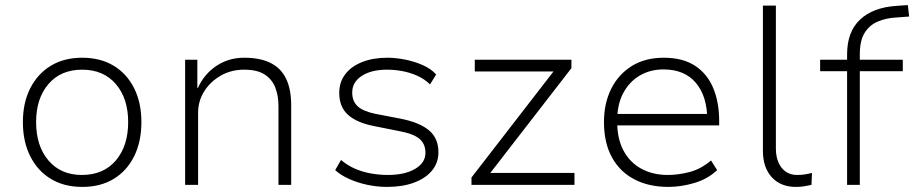

<svg xmlns="http://www.w3.org/2000/svg" viewBox="-20 -727 3603 755"><path d="M304 8Q232 8 180 -23.5Q128 -55 99 -112.5Q70 -170 70 -247Q70 -323 99 -380Q128 -437 180 -468.5Q232 -500 303 -500Q375 -500 427 -468.5Q479 -437 507.5 -380Q536 -323 536 -247Q536 -170 507.5 -112.5Q479 -55 427 -23.5Q375 8 304 8ZM302 -39Q387 -39 435.5 -96Q484 -153 484 -247Q484 -340 435.5 -396.5Q387 -453 303 -453Q219 -453 170.5 -396.5Q122 -340 122 -247Q122 -153 170.5 -96Q219 -39 302 -39Z M708 0V-492H756V-381H758Q783 -436 831 -468Q879 -500 940 -500Q1003 -500 1044 -479.5Q1085 -459 1105 -417.5Q1125 -376 1125 -314V0H1075V-310Q1075 -352 1062 -384Q1049 -416 1020 -434.5Q991 -453 940 -453Q888 -453 847 -429Q806 -405 782.5 -367Q759 -329 759 -284V0Z M1502 8Q1464 8 1425.5 0Q1387 -8 1353.5 -23Q1320 -38 1298 -58L1321 -98Q1347 -76 1377.5 -63Q1408 -50 1441 -44.5Q1474 -39 1505 -39Q1572 -39 1612.5 -63Q1653 -87 1653 -126Q1653 -161 1629.5 -181Q1606 -201 1552 -211L1452 -231Q1384 -244 1349 -275Q1314 -306 1314 -362Q1314 -404 1337.5 -435Q1361 -466 1404 -483Q1447 -500 1503 -500Q1537 -500 1574 -492.5Q1611 -485 1643.5 -470.5Q1676 -456 1695 -434L1671 -395Q1650 -416 1621 -429Q1592 -442 1561.5 -447.5Q1531 -453 1502 -453Q1440 -453 1402.5 -428.5Q1365 -404 1365 -363Q1365 -329 1386.5 -309Q1408 -289 1458 -279L1557 -260Q1631 -245 1667.5 -214Q1704 -183 1704 -128Q1704 -87 1679 -56.5Q1654 -26 1608.5 -9Q1563 8 1502 8Z M1834 0V-29L2172 -466L2181 -446H1847V-492H2227V-459L1888 -21L1879 -47H2239V0Z M2608 8Q2532 8 2475 -21.5Q2418 -51 2386.5 -108Q2355 -165 2355 -247Q2355 -321 2383.5 -378Q2412 -435 2464.5 -467.5Q2517 -500 2590 -500Q2665 -500 2713 -468.5Q2761 -437 2784.5 -381Q2808 -325 2808 -250V-234H2388V-279H2785L2761 -257Q2761 -348 2716.5 -401Q2672 -454 2589 -454Q2536 -454 2495 -429.5Q2454 -405 2430.5 -360.5Q2407 -316 2407 -254V-247Q2407 -181 2432 -134.5Q2457 -88 2502 -63.5Q2547 -39 2606 -39Q2647 -39 2691.5 -50.5Q2736 -62 2776 -96L2800 -58Q2763 -23 2710.5 -7.5Q2658 8 2608 8Z M3109 8Q3050 8 3015 -30Q2980 -68 2980 -134V-705H3031V-142Q3031 -111 3041.5 -87.5Q3052 -64 3070.5 -51.5Q3089 -39 3114 -39Q3129 -39 3143.5 -41Q3158 -43 3173 -47L3171 0Q3158 3 3143 5.5Q3128 8 3109 8Z M3311 0V-447H3205V-492H3322L3311 -481V-513Q3311 -602 3362 -650Q3413 -698 3506 -704L3550 -707L3555 -662L3502 -658Q3466 -656 3433.5 -643Q3401 -630 3381 -599.5Q3361 -569 3361 -513V-482L3351 -492H3530V-447H3361V0Z"/></svg>

Font: Nunito Sans 7pt ExtraLight
Style: Regular
Weight: 250
Designer: Vernon Adams
Foundry: Vernon Adams
Version: Version 3.101;gftools[0.9.27]